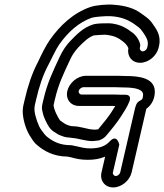

<svg xmlns="http://www.w3.org/2000/svg" viewBox="-20 -710 719 841"><path d="M383.2 -92C388.5 -92 398.2 -93.1 405.5 -94C420.6 -94.4 437.5 -106.5 443.6 -113.9C460.9 -133.9 495.9 -176.6 510.9 -201.3C521.7 -219.5 536.1 -238.4 547 -265.9C550 -273.3 555.7 -295 529.1 -295H512.9C502.4 -295.7 491.1 -296 478.3 -296H337.3C328.8 -296 323.1 -303.7 324.9 -311.5C326.8 -319.9 336.9 -328 344.7 -328H485.7C498.6 -328 509.7 -327 520.5 -327C581.4 -327 609.7 -315.5 606.6 -292C605.2 -275.7 603.3 -274.2 592.4 -268.6C576.2 -260.3 573.3 -243.7 568.5 -223L506.6 45C504.6 53.6 495.2 61 487.4 61C479.1 61 472.8 52.8 474.6 45L502.5 -76C502.5 -76 493.3 -126.2 460.2 -90.2C442.7 -71.1 417.5 -60 375.9 -60C348.6 -60 338.6 -64.4 314 -69.5L294.9 -73.5C293.4 -73.8 291.3 -74 290.1 -74C241.5 -74 209.8 -91.2 184.3 -112.5C175.6 -119.8 168.9 -130.6 160.4 -141.7C148.4 -157.2 133.1 -201.5 131.1 -226.4C130.5 -234.9 131.1 -242.9 132.9 -251L138.3 -274C151.5 -331.3 167.6 -380.1 190.8 -423.8C206.1 -452.6 224.5 -494.1 239.5 -515.3C277.9 -569.5 324.9 -612.3 382.5 -632.5C395.6 -636.6 446.9 -640.4 465.8 -639.1C508.7 -635.9 536.3 -625.1 561 -609.5C582.6 -593.8 593.9 -588.1 605 -570.5C619.7 -548.7 631.6 -531.2 626.5 -509L624.7 -501C622.7 -492.4 613.3 -485 605.5 -485C597.1 -485 590.9 -493.2 592.7 -501L593.8 -506C594.7 -509.9 594.6 -514 593.8 -517.2C588 -538.7 573.3 -559.5 553.2 -571.9L540.4 -581.2C539.9 -581.6 539.1 -582.1 538.6 -582.4L526.2 -589.4C507.4 -600 480.5 -608 453.4 -608C441.6 -608 406.1 -608.5 387.2 -602.7C342.8 -589 311.6 -554.5 288.6 -531C271.1 -513.2 254.4 -489.4 240.8 -459.6C214.3 -402.2 187.8 -350.1 170.3 -274L165.2 -252C161.1 -234.4 165.9 -222.9 167.3 -215.7C169.2 -205.9 172.6 -196.7 178.2 -184.5L188 -165.2C188.2 -164.7 188.6 -164.1 188.8 -163.7L196 -152.3C199.3 -146.9 207.3 -139.5 208.7 -138.6C214 -133.9 216.7 -132.3 221.8 -129.6L232.8 -122.3C233.7 -121.7 234.9 -121.1 235.6 -120.8L244.7 -116.8C245.1 -116.6 245.6 -116.4 245.9 -116.3L257 -112.3C266 -109 277.2 -107.3 287.9 -107C293.3 -106.2 298.2 -105 304.2 -105C314.9 -105 356.8 -92 383.2 -92ZM301.2 -157C293.9 -157 288.5 -158 283.8 -159.7L273.3 -163.5L266.4 -166.6L255.5 -173.7C251.1 -176.6 247.6 -180.1 242.9 -182.6L234.7 -195.6L225.7 -213.5C220.5 -224.8 213.3 -244 215.2 -252L220.3 -274C236.3 -343.6 259.6 -389.3 286.9 -448.4C297.5 -471.5 307 -483.9 322.4 -501.8C346.5 -526.4 367.4 -547.1 391.3 -555C398.4 -556.2 430.8 -557.9 440.8 -558C462.5 -556 482.2 -551.1 493.6 -544.6L505 -538.2L517.8 -528.8C526.1 -522.8 537.1 -512.3 542.3 -499.4C535.7 -463.6 558 -435 593.9 -435C630.2 -435 666.4 -465.1 674.7 -501L676.5 -509C687.2 -555.3 662.9 -584.7 650.1 -603.5C634.3 -628.2 615.1 -638.9 596.8 -652.2C568.6 -672.8 531.4 -685.1 481.5 -688.9C452.8 -692.3 402.6 -688.1 376.3 -679.5C300.4 -653.3 242.6 -597.9 199.4 -536.8C179.4 -508.6 159.9 -467.6 145.8 -437.5C120 -388.5 102.1 -333.8 88.3 -274L82.9 -251C79.9 -237.8 78.9 -224.4 80 -211.6C82.6 -177.2 96.8 -133.5 116.2 -107.2C123.2 -95.7 131.5 -82.3 146.7 -71.1C175 -47.6 216.2 -24.6 276 -24L292.1 -20.6C314.4 -14.4 334 -10 364.3 -10C391.5 -10 414.9 -13.4 440.5 -23.8L424.6 45C416.1 81.7 440.1 111 475.9 111C512.2 111 548.3 80.9 556.6 45L618.5 -223C619.4 -226.9 619.7 -228.4 621.1 -233.6C642.9 -249 655.1 -273.1 657.6 -298C666.1 -370.4 586.2 -376.9 532.8 -377C523.5 -377.6 509.9 -378 497.3 -378H356.3C319.6 -378 283.2 -347.2 274.9 -311.5C266.5 -275.2 289.9 -246 325.8 -246H466.8C473.5 -246 477.5 -246 484.9 -245.7C480.7 -239 473.8 -228.4 468 -218.7C459 -203.8 427.8 -164.4 410 -143.5C402 -142.5 394.9 -142 394.8 -142C390.7 -142 387.2 -143 383 -143C367.9 -143 329.2 -157 301.2 -157Z"/></svg>

Font: HoneyBee
Style: StrIt
Weight: 700
Foundry: Cannot Into Space Fonts
Version: Version 0.89